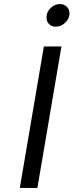

<svg xmlns="http://www.w3.org/2000/svg" viewBox="-20 -930 364 950"><path d="M197 -700H284L165 0H78ZM210 -844Q210 -870 230 -890Q250 -910 276 -910Q297 -910 310.5 -896.5Q324 -883 324 -864Q324 -838 303 -818Q282 -798 256 -798Q235 -798 222.5 -811Q210 -824 210 -844Z"/></svg>

Font: Be Vietnam
Style: Italic
Weight: 400
Italic angle: -9.33299°
Designer: Gabriel Lam
Foundry: TypeRant
Version: Version 3.000